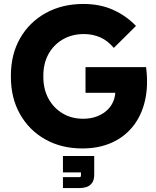

<svg xmlns="http://www.w3.org/2000/svg" viewBox="-20 -735 788 970"><path d="M396 15Q290 15 208.5 -31Q127 -77 81 -158.5Q35 -240 35 -346V-353Q35 -460 81.5 -541.5Q128 -623 211 -669Q294 -715 401 -715Q485 -715 551 -685.5Q617 -656 667 -604L555 -493Q524 -530 486 -546.5Q448 -563 404 -563Q344 -563 297.5 -536Q251 -509 225 -462Q199 -415 199 -353V-346Q199 -284 225 -236.5Q251 -189 296.5 -162Q342 -135 400 -135Q440 -135 472.5 -148Q505 -161 527 -184Q549 -207 558 -239Q567 -271 559 -308L628 -266H412V-396H718Q730 -302 712.5 -226.5Q695 -151 652 -97Q609 -43 544 -14Q479 15 396 15ZM298 215V160H381Q389 160 389 152V136H298V53H456V147Q456 175 444.5 190Q433 205 416.5 210Q400 215 384 215Z"/></svg>

Font: SUSE ExtraBold
Style: Regular
Weight: 800
Designer: Rene Bieder
Foundry: SUSE
Version: Version 1.000